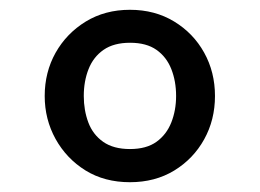

<svg xmlns="http://www.w3.org/2000/svg" viewBox="-20 -727 537 396"><path d="M248 -351.2Q195.6 -351.2 156.3 -375.5Q117.1 -399.9 94.6 -440.4Q72.2 -481 72.2 -529Q72.2 -578 94.6 -618.1Q117.1 -658.1 156.8 -682.5Q196.6 -706.8 248 -706.8Q299.4 -706.8 339.1 -682.7Q378.8 -658.6 401.1 -618.4Q423.4 -578.2 423.4 -529Q423.4 -479.8 401.1 -439.6Q378.8 -399.4 339.4 -375.3Q299.9 -351.2 248 -351.2ZM248 -419.6Q282 -419.6 302.7 -434.5Q323.4 -449.4 333.3 -474.4Q343.2 -499.4 343.2 -529.1Q343.2 -559.6 333.3 -584.6Q323.4 -609.6 302.7 -624.2Q282 -638.8 248.3 -638.8Q214.6 -638.8 193.6 -624.2Q172.6 -609.6 162.7 -584.6Q152.8 -559.6 152.8 -529.1Q152.8 -499.4 162.2 -474.4Q171.6 -449.4 192.8 -434.5Q214 -419.6 248 -419.6Z"/></svg>

Font: Hanken Grotesk
Style: Regular
Weight: 400
Designer: Alfredo Marco Pradil
Foundry: Hanken Design Co.
Version: Version 3.013